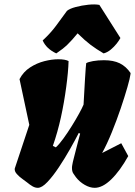

<svg xmlns="http://www.w3.org/2000/svg" viewBox="-20 -854 621 883"><path d="M153.8 9.8Q141.6 9.8 129.4 2.7Q117.2 -4.4 104.5 -15.1Q98.6 -20 84 -30.3Q69.3 -40.5 57.6 -53.5Q45.9 -66.4 47.9 -79.1L114.7 -279.8L69.8 -490.2Q87.4 -523.9 118.4 -543.9Q149.4 -564 184.3 -572.8Q219.2 -581.5 247.6 -581.5Q280.3 -581.5 295.4 -573.2Q293.9 -522.9 284.7 -455.1Q274.9 -381.3 260 -313.7Q245.1 -246.1 223.1 -183.1L236.8 -176.3Q252 -189.9 271.5 -216.8Q291 -243.7 310.3 -274.7Q329.6 -305.7 344.2 -332.5Q358.9 -359.4 364.3 -373Q368.7 -450.2 370.8 -488.5Q373 -526.9 374.3 -541.7Q375.5 -556.6 376.5 -563.5Q384.8 -568.8 407.7 -573Q430.7 -577.1 458 -577.1Q501.5 -577.1 530.5 -563Q559.6 -548.8 580.6 -518.1L580.1 -512.7Q578.1 -495.6 565.9 -452.9Q553.7 -410.2 535.2 -355.5Q516.6 -300.8 494.4 -246.1Q472.2 -191.4 449.7 -150.4L537.6 -195.3L569.8 -136.2Q531.7 -67.9 491.7 -29.1Q451.7 9.8 415.5 9.8Q393.6 9.8 369.9 -3.7Q346.2 -17.1 329.1 -39.1Q323.7 -46.9 317.4 -55.9Q311 -64.9 311 -82Q311 -88.9 312.7 -96.9Q314.5 -105 314.9 -108.4Q314.9 -109.4 318.6 -123.5Q322.3 -137.7 327.6 -158.7Q333 -179.7 338.6 -201.4Q344.2 -223.1 348.6 -239.3L342.3 -242.7Q326.2 -210.9 302 -168.2Q277.8 -125.5 250.7 -84.7Q223.6 -43.9 198.2 -17.1Q172.9 9.8 153.8 9.8ZM238.8 -608.4Q192.9 -629.9 176.3 -668Q212.4 -701.2 237.8 -735.6Q263.2 -770 288.1 -804.2Q300.8 -814.5 328.4 -821.8Q356 -829.1 386.2 -832.3Q416.5 -835.4 437 -831.5L533.7 -679.2Q528.3 -668.5 516.4 -653.3Q504.4 -638.2 489 -625.5Q473.6 -612.8 456.5 -608.4Q422.4 -628.4 396.2 -648.2Q370.1 -668 336.9 -700.7Q311 -668.9 290.3 -648.9Q269.5 -628.9 238.8 -608.4Z"/></svg>

Font: Fruktur
Style: Italic
Weight: 400
Italic angle: -8°
Designer: Viktoriya Grabowska, Eben Sorkin
Foundry: Viktoriya Grabowska
Version: Version 1.008; ttfautohint (v1.8.4.7-5d5b)